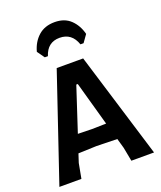

<svg xmlns="http://www.w3.org/2000/svg" viewBox="-161 -996 921 1098"><g transform="rotate(-20 300.0 -447.5)"><path d="M183 -725 151 -770Q166 -826 204.5 -860.5Q243 -895 304 -895Q364 -895 400.5 -860Q437 -825 451 -770L419 -725H400Q374 -801 300 -801Q226 -801 202 -725ZM387 -644 584 0H446L430 -84L413 -144L287 -147L176 -143L159 -91L142 0H8L226 -644ZM299 -517 211 -249 297 -247 383 -249 308 -517Z"/></g></svg>

Font: Alegreya Sans
Style: Bold
Weight: 700
Designer: Juan Pablo del Peral
Foundry: Huerta Tipografica
Version: Version 2.007